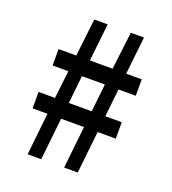

<svg xmlns="http://www.w3.org/2000/svg" viewBox="-122 -743 750 835"><g transform="rotate(20 253.5 -325.0)"><path d="M100 0H163L184 -195H290L269 0H332L353 -195H437V-271H361L375 -400H455V-476H383L402 -650H341L320 -476H215L234 -650H172L152 -476H70V-400H143L128 -271H52V-195H121ZM192 -271 206 -400H312L298 -271Z"/></g></svg>

Font: Falling Sky
Style: Condensed
Weight: 400
Designer: Paul D. Hunt
Foundry: Adobe Systems Incorporated
Version: Version 1.02